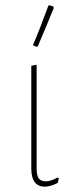

<svg xmlns="http://www.w3.org/2000/svg" viewBox="-20 -695 277 718"><path d="M161 -674 166 -675 179 -671 181 -665Q157 -605 121 -521L116 -520L103 -526Q127 -581 161 -674ZM148 3Q97 3 97 -65V-449L117 -453V-66Q117 -37 125.5 -27Q134 -17 152 -17Q169 -17 195 -31L200 -28L196 -11Q168 3 148 3Z"/></svg>

Font: Alegreya Sans SC Thin
Style: Regular
Weight: 100
Designer: Juan Pablo del Peral
Foundry: Huerta Tipografica
Version: Version 2.007